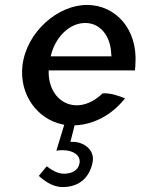

<svg xmlns="http://www.w3.org/2000/svg" viewBox="-20 -505 589 777"><path d="M430 -289 431 -277H185L188 -288C206 -354 260 -412 325 -412C386 -412 427 -359 430 -289ZM177 -209V-220H526C527 -229 528 -236 528 -245C538 -389 446 -485 332 -485C214 -485 88 -376 71 -241C57 -123 130 -24 231 -2L240 0L208 105C214 104 226 102 239 103C277 104 310 125 301 159C295 187 266 198 239 198C208 198 182 177 169 168L137 207C155 222 188 252 234 252C307 252 345 206 355 150C364 100 317 69 275 69H265L282 2H289C361 -3 432 -39 486 -107C464 -116 426 -130 395 -127C360 -93 321 -77 284 -79C220 -83 178 -140 177 -209Z"/></svg>

Font: Bluebird
Style: LiNrwObl
Weight: 300
Designer: Jasper
Foundry: Cannot Into Space Fonts
Version: Version 0.98